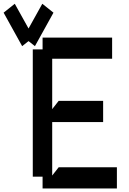

<svg xmlns="http://www.w3.org/2000/svg" viewBox="-130 -1019 700 1042"><path d="M153.3 -66.4 188.5 -111.3H504.4V3.9H101.1V-60.1H47.9V-751H101.1V-814.9H478.5V-700.2H153.3V-426.8L188.5 -471.7H429.7V-356.4H153.3ZM160.2 -950.2 59.6 -768.6 24.9 -795.9 -9.8 -768.6 -110.4 -950.2 -49.8 -998.5 24.9 -864.3 99.6 -998.5Z"/></svg>

Font: Gap Sans
Style: Bold
Weight: 400
Designer: Alexandre Liziard and Etienne Ozeray
Foundry: Interstices.io
Version: Version 1.610